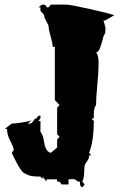

<svg xmlns="http://www.w3.org/2000/svg" viewBox="-49 -758 527 821"><path d="M393.6 -670.4 402.3 -638.7 400.4 -613.8Q396 -613.3 391.1 -593.5Q386.2 -573.7 379.2 -554Q372.1 -534.2 361.8 -534.2Q372.6 -522.9 372.6 -487.3Q372.6 -451.7 367.2 -396Q361.8 -340.3 361.8 -308.6Q352.1 -296.9 352.1 -269V-251.5H341.8L352.1 -240.7Q352.1 -154.3 332 -104.5L341.8 -93.8H332Q332 -80.1 324.2 -69.8Q316.4 -59.6 314 -53.7Q311.5 -47.9 311 -22.2Q310.5 3.4 303.2 18.6L313 30.8L303.2 42.5Q292.5 42.5 292.5 18.6H283.7Q273.9 7.8 261.2 7.8L244.1 8.8V30.8H214.8L205.6 18.6H195.3V8.8H149.9V18.6L132.8 -2.9V8.8L124 -2.9Q86.4 -2.9 72.5 -9Q58.6 -15.1 52.5 -19Q46.4 -22.9 39.1 -33.7Q31.7 -44.4 27.8 -51.5Q23.9 -58.6 15.4 -75.9Q6.8 -93.3 1 -104.5L9.8 -116.2Q9.8 -127.4 -4.6 -154.5Q-19 -181.6 -19 -207H-28.8L1 -229.5Q14.6 -229.5 43.9 -234.1Q73.2 -238.8 86.4 -243.2L69.3 -229.5H79.1Q85.9 -229.5 93 -240.5Q100.1 -251.5 106 -251.5L114.7 -263.2H124V-251.5L114.7 -240.7H124V-194.8Q134.8 -181.6 138.7 -155.3Q145.5 -108.4 168.5 -104.5L195.3 -127V-161.1L205.6 -173.3L195.3 -184.1V-296.9L205.6 -308.6L185.5 -330.1V-557.6H176.3Q176.3 -573.2 167.5 -602.5Q158.7 -631.8 158.7 -647.9L141.6 -682.1Q141.6 -696.8 124 -710.9V-726.6H114.7Q129.9 -738.3 134.8 -738.3Q149.9 -738.3 149.9 -726.6H158.7L168.5 -738.3H234.9Q250.5 -738.3 334.7 -719.5Q418.9 -700.7 439.9 -692.9Q400.9 -670.4 400.4 -670.4Z"/></svg>

Font: Butcherman Caps
Style: Regular
Weight: 400
Version: Version 001.003